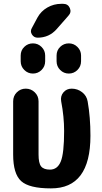

<svg xmlns="http://www.w3.org/2000/svg" viewBox="-20 -990 540 1019"><path d="M360.4 -519.5Q391.6 -519.5 416 -500.5Q440.4 -481.4 445.3 -451.2Q460 -368.2 460 -269.5Q460 10.7 250 9.8Q134.8 9.8 92.3 -28.8Q49.8 -67.4 49.8 -169.9V-452.1Q49.8 -480.5 69.3 -500Q88.9 -519.5 116.7 -519.5Q144.5 -519.5 164.6 -500Q184.6 -480.5 184.6 -452.1V-169.9Q184.6 -124 198.2 -106.9Q211.9 -89.8 245.1 -89.8Q285.2 -89.8 302.7 -133.3Q320.3 -176.8 320.3 -294.9Q320.3 -371.1 304.7 -452.1Q299.8 -479.5 316.4 -499.5Q333 -519.5 360.4 -519.5ZM280.3 -665V-695.3Q280.3 -722.7 299.3 -741.2Q318.4 -759.8 345.2 -759.8Q372.1 -759.8 391.1 -740.7Q410.2 -721.7 410.2 -695.3V-665Q410.2 -637.7 391.1 -618.7Q372.1 -599.6 345.2 -599.6Q318.4 -599.6 299.3 -618.7Q280.3 -637.7 280.3 -665ZM89.8 -695.3Q89.8 -722.7 108.9 -741.2Q127.9 -759.8 154.8 -759.8Q181.6 -759.8 200.7 -740.7Q219.7 -721.7 219.7 -695.3V-665Q219.7 -637.7 200.7 -618.7Q181.6 -599.6 154.8 -599.6Q127.9 -599.6 108.9 -618.7Q89.8 -637.7 89.8 -665ZM280.3 -835Q240.2 -790 179.7 -790Q160.2 -790 149.4 -807.1Q138.7 -824.2 149.4 -841.8L178.7 -896.5Q197.3 -930.7 231.4 -950.2Q265.6 -969.7 304.7 -969.7H315.4Q340.8 -969.7 350.6 -947.3Q360.4 -924.8 342.8 -906.2Z"/></svg>

Font: Rounded-X Mgen+ 1mn bold
Style: Bold
Weight: 700
Designer: [Source Han Sans]
Ryoko NISHIZUKA  (kana & ideographs); Paul D. Hunt (Latin, Greek & Cyrillic); Wenlong ZHANG  (bopomofo
Version: Version 1.059.20150602